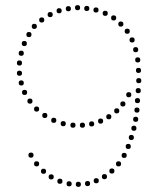

<svg xmlns="http://www.w3.org/2000/svg" viewBox="-20 -587 629 750"><path d="M63 -389Q73 -389 73 -379Q73 -369 63 -369Q53 -369 53 -379Q53 -389 63 -389ZM75 -427Q85 -427 85 -417Q85 -407 75 -407Q65 -407 65 -417Q65 -427 75 -427ZM93 -462Q103 -462 103 -452Q103 -442 93 -442Q83 -442 83 -452Q83 -462 93 -462ZM114 -494Q124 -494 124 -484Q124 -474 114 -474Q104 -474 104 -484Q104 -494 114 -494ZM143 -519Q153 -519 153 -509Q153 -499 143 -499Q133 -499 133 -509Q133 -519 143 -519ZM176 -540Q186 -540 186 -530Q186 -520 176 -520Q166 -520 166 -530Q166 -540 176 -540ZM211 -555Q221 -555 221 -545Q221 -535 211 -535Q201 -535 201 -545Q201 -555 211 -555ZM247 -563Q257 -563 257 -553Q257 -543 247 -543Q237 -543 237 -553Q237 -563 247 -563ZM283 -567Q293 -567 293 -557Q293 -547 283 -547Q273 -547 273 -557Q273 -567 283 -567ZM319 -564Q329 -564 329 -554Q329 -544 319 -544Q309 -544 309 -554Q309 -564 319 -564ZM355 -558Q365 -558 365 -548Q365 -538 355 -538Q345 -538 345 -548Q345 -558 355 -558ZM391 -545Q401 -545 401 -535Q401 -525 391 -525Q381 -525 381 -535Q381 -545 391 -545ZM424 -527Q434 -527 434 -517Q434 -507 424 -507Q414 -507 414 -517Q414 -527 424 -527ZM452 -503Q462 -503 462 -493Q462 -483 452 -483Q442 -483 442 -493Q442 -503 452 -503ZM477 -475Q487 -475 487 -465Q487 -455 477 -455Q467 -455 467 -465Q467 -475 477 -475ZM496 -441Q506 -441 506 -431Q506 -421 496 -421Q486 -421 486 -431Q486 -441 496 -441ZM56 -351Q66 -351 66 -341Q66 -331 56 -331Q46 -331 46 -341Q46 -351 56 -351ZM56 -311Q66 -311 66 -301Q66 -291 56 -291Q46 -291 46 -301Q46 -311 56 -311ZM63 -273Q73 -273 73 -263Q73 -253 63 -253Q53 -253 53 -263Q53 -273 63 -273ZM76 -236Q86 -236 86 -226Q86 -216 76 -216Q66 -216 66 -226Q66 -236 76 -236ZM97 -202Q107 -202 107 -192Q107 -182 97 -182Q87 -182 87 -192Q87 -202 97 -202ZM123 -171Q133 -171 133 -161Q133 -151 123 -151Q113 -151 113 -161Q113 -171 123 -171ZM155 -146Q165 -146 165 -136Q165 -126 155 -126Q145 -126 145 -136Q145 -146 155 -146ZM190 -127Q200 -127 200 -117Q200 -107 190 -107Q180 -107 180 -117Q180 -127 190 -127ZM227 -114Q237 -114 237 -104Q237 -94 227 -94Q217 -94 217 -104Q217 -114 227 -114ZM265 -108Q275 -108 275 -98Q275 -88 265 -88Q255 -88 255 -98Q255 -108 265 -108ZM302 -108Q312 -108 312 -98Q312 -88 302 -88Q292 -88 292 -98Q292 -108 302 -108ZM338 -113Q348 -113 348 -103Q348 -93 338 -93Q328 -93 328 -103Q328 -113 338 -113ZM373 -124Q383 -124 383 -114Q383 -104 373 -104Q363 -104 363 -114Q363 -124 373 -124ZM405 -141Q415 -141 415 -131Q415 -121 405 -121Q395 -121 395 -131Q395 -141 405 -141ZM436 -164Q446 -164 446 -154Q446 -144 436 -144Q426 -144 426 -154Q426 -164 436 -164ZM460 -191Q470 -191 470 -181Q470 -171 460 -171Q450 -171 450 -181Q450 -191 460 -191ZM483 -227Q493 -227 493 -217Q493 -207 483 -207Q473 -207 473 -217Q473 -227 483 -227ZM510 -403Q520 -403 520 -393Q520 -383 510 -383Q500 -383 500 -393Q500 -403 510 -403ZM518 -363Q528 -363 528 -353Q528 -343 518 -343Q508 -343 508 -353Q508 -363 518 -363ZM521 -322Q531 -322 531 -312Q531 -302 521 -302Q511 -302 511 -312Q511 -322 521 -322ZM522 -282Q532 -282 532 -272Q532 -262 522 -262Q512 -262 512 -272Q512 -282 522 -282ZM520 -243Q530 -243 530 -233Q530 -223 520 -223Q510 -223 510 -233Q510 -243 520 -243ZM517 -204Q527 -204 527 -194Q527 -184 517 -184Q507 -184 507 -194Q507 -204 517 -204ZM515 -167Q525 -167 525 -157Q525 -147 515 -147Q505 -147 505 -157Q505 -167 515 -167ZM510 -131Q520 -131 520 -121Q520 -111 510 -111Q500 -111 500 -121Q500 -131 510 -131ZM503 -96Q513 -96 513 -86Q513 -76 503 -76Q493 -76 493 -86Q493 -96 503 -96ZM493 -60Q503 -60 503 -50Q503 -40 493 -40Q483 -40 483 -50Q483 -60 493 -60ZM481 -25Q491 -25 491 -15Q491 -5 481 -5Q471 -5 471 -15Q471 -25 481 -25ZM465 10Q475 10 475 20Q475 30 465 30Q455 30 455 20Q455 10 465 10ZM443 43Q453 43 453 53Q453 63 443 63Q433 63 433 53Q433 43 443 43ZM417 71Q427 71 427 81Q427 91 417 91Q407 91 407 81Q407 71 417 71ZM388 93Q398 93 398 103Q398 113 388 113Q378 113 378 103Q378 93 388 93ZM356 109Q366 109 366 119Q366 129 356 129Q346 129 346 119Q346 109 356 109ZM322 120Q332 120 332 130Q332 140 322 140Q312 140 312 130Q312 120 322 120ZM286 123Q296 123 296 133Q296 143 286 143Q276 143 276 133Q276 123 286 123ZM250 121Q260 121 260 131Q260 141 250 141Q240 141 240 131Q240 121 250 121ZM214 111Q224 111 224 121Q224 131 214 131Q204 131 204 121Q204 111 214 111ZM180 94Q190 94 190 104Q190 114 180 114Q170 114 170 104Q170 94 180 94ZM150 72Q160 72 160 82Q160 92 150 92Q140 92 140 82Q140 72 150 72ZM123 43Q133 43 133 53Q133 63 123 63Q113 63 113 53Q113 43 123 43ZM101 9Q111 9 111 19Q111 29 101 29Q91 29 91 19Q91 9 101 9Z"/></svg>

Font: Raleway Dots 
Style: Regular
Weight: 400
Version: Version 1.000